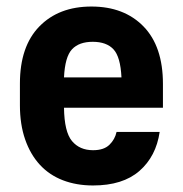

<svg xmlns="http://www.w3.org/2000/svg" viewBox="-20 -559 560 588"><path d="M265 9Q214 9 172.5 -7Q131 -23 102 -54.5Q73 -86 57 -132Q41 -178 41 -237V-303Q41 -417 100.5 -478Q160 -539 260 -539Q360 -539 419.5 -478Q479 -417 479 -302V-229H176Q177 -155 200.5 -127Q224 -99 265 -99Q298 -99 315 -115.5Q332 -132 337 -155H469Q458 -80 407 -35.5Q356 9 265 9ZM264 -431Q222 -431 200.5 -408Q179 -385 176 -322H352Q349 -385 327.5 -408Q306 -431 264 -431Z"/></svg>

Font: Golos UI VF
Style: Regular
Weight: 400
Designer: A.Korolkova, Vitaly Kuzmin
Foundry: ParaType Ltd
Version: Version 2.000